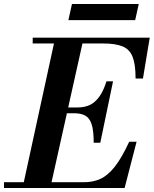

<svg xmlns="http://www.w3.org/2000/svg" viewBox="-39 -943 771 963"><path d="M74 0 238 -754H381L213 0ZM-19 0V-29H382Q427 -29 464 -45.5Q501 -62 536 -106Q571 -150 609 -232H646L586 0ZM431 -227Q431 -288 420.5 -320Q410 -352 388 -363.5Q366 -375 333 -375H246V-404H349Q385 -404 411.5 -416.5Q438 -429 459 -458Q480 -487 495 -535H528L464 -227ZM641 -549Q641 -619 626.5 -657Q612 -695 576.5 -710Q541 -725 477 -725H125V-754H712L678 -549ZM304 -842 322 -923H657L639 -842Z"/></svg>

Font: Libre Bodoni SemiBold
Style: Italic
Weight: 600
Italic angle: -13°
Version: Version 2.003